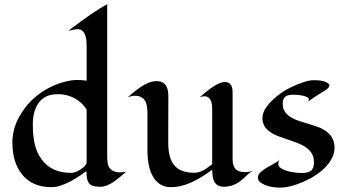

<svg xmlns="http://www.w3.org/2000/svg" viewBox="-20 -853 1591 885"><path d="M379.4 -481V-641.1Q379.4 -693.4 360.4 -710.4Q351.6 -718.3 338.9 -718.3Q323.7 -718.3 294.4 -710.9Q417 -804.2 474.1 -833.5V-135.3Q474.1 -95.7 482.4 -83Q497.1 -58.6 533.2 -58.6Q547.9 -58.6 562 -61.5Q547.9 -50.3 533.9 -38.1Q520 -25.9 504.9 -15.6Q470.2 7.8 443.8 7.8Q417.5 7.8 406 2.9Q394.5 -2 388.2 -11.2Q378.4 -25.4 378.4 -64.5Q278.3 9.8 217.8 9.8Q128.4 9.8 81.1 -49.8Q37.1 -104.5 37.1 -196.3Q37.1 -271.5 84 -339.8Q127.4 -404.8 198.7 -444.3Q232.9 -463.4 270.5 -473.9Q308.1 -484.4 334 -484.4Q359.9 -484.4 379.4 -481ZM379.4 -347.7Q357.4 -382.8 322.3 -400.9Q287.1 -418.9 249 -418.9Q210.9 -418.9 188.5 -406Q166 -393.1 153.3 -371.6Q131.3 -334.5 131.3 -278.6Q131.3 -222.7 141.1 -184.8Q150.9 -147 171.9 -118.2Q217.8 -56.2 306.2 -56.2Q325.2 -56.2 343.8 -67.4Q379.4 -87.9 379.4 -106Z M900.4 -404.3Q979 -475.1 1015.6 -475.1Q1052.2 -475.1 1052.2 -428.2V-118.2Q1052.2 -88.9 1065.4 -74.2Q1078.6 -59.6 1109.4 -59.6Q1130.9 -59.6 1151.4 -67.4Q1135.3 -61.5 1122.3 -49.1Q1109.4 -36.6 1094.7 -23.9Q1058.1 7.8 1011.2 7.8Q966.3 7.8 960 -42Q958.5 -56.2 958 -70.8Q851.6 9.8 769 9.8Q713.4 9.8 685.1 -39.1Q659.7 -83 659.7 -159.2V-323.7Q659.7 -366.2 652.3 -381.3Q638.7 -411.6 603 -411.6Q585.9 -411.6 568.4 -404.3Q627.9 -457.5 665 -471.7Q683.1 -479 702.6 -479Q755.9 -479 755.9 -411.1Q755.9 -411.1 755.9 -378.4Q755.9 -378.4 755.4 -196.3Q755.4 -126.5 781.2 -93.8Q809.6 -56.6 875.5 -56.6Q907.7 -56.6 942.4 -84.5Q951.2 -91.3 958 -96.2V-354Q958 -390.1 940.4 -403.8Q933.1 -409.2 922.4 -409.2Q911.6 -409.2 900.4 -404.3Z M1394.5 -378.9Q1403.8 -385.7 1403.8 -393.6Q1403.8 -401.4 1394.5 -405.8Q1385.3 -410.2 1373 -412.6Q1354 -416.5 1337.6 -416.5Q1321.3 -416.5 1312.3 -414.8Q1303.2 -413.1 1296.9 -408.7Q1283.2 -399.4 1283.2 -376Q1283.2 -352.5 1293.5 -337.6Q1303.7 -322.8 1320.6 -312.5Q1337.4 -302.2 1358.9 -295.4Q1380.4 -288.6 1402.6 -282Q1424.8 -275.4 1446.3 -267.6Q1467.8 -259.8 1484.4 -247.1Q1522 -219.7 1522 -171.9Q1522 -124.5 1476.6 -79.1Q1438 -40.5 1375 -13.7Q1316.4 11.7 1270.5 11.7Q1214.8 11.7 1181.2 -11.7Q1168.9 -20.5 1168.9 -34.4Q1168.9 -48.3 1181.6 -59.8Q1194.3 -71.3 1211.4 -81.3Q1228.5 -91.3 1245.6 -100.3Q1262.7 -109.4 1271.5 -119.6Q1262.7 -109.9 1262.7 -97.7Q1262.7 -85.4 1276.4 -76.9Q1290 -68.4 1308.6 -63.5Q1340.8 -55.7 1370.6 -55.7Q1400.4 -55.7 1413.8 -66.7Q1427.2 -77.6 1427.2 -103.5Q1427.2 -129.4 1417 -145.8Q1406.7 -162.1 1390.1 -173.8Q1373.5 -185.5 1352.1 -193.6Q1330.6 -201.7 1308.3 -209.2Q1286.1 -216.8 1264.6 -224.6Q1243.2 -232.4 1226.6 -243.7Q1189.5 -268.6 1189.5 -308.6Q1189.5 -346.7 1234.4 -390.1Q1273.4 -427.2 1315.9 -448.2Q1388.7 -483.4 1425.8 -483.4Q1464.4 -483.4 1481.4 -475.1Q1498.5 -466.8 1498.5 -460.7Q1498.5 -454.6 1494.6 -449.7Q1490.7 -444.8 1485.1 -440.7Q1479.5 -436.5 1473.6 -433.1Q1467.8 -429.7 1457 -422.9Q1446.3 -416 1428.2 -404.5Q1410.2 -393.1 1394.5 -378.9Z"/></svg>

Font: Fondamento
Style: Regular
Weight: 400
Version: Version 1.000